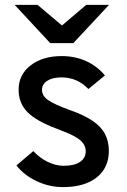

<svg xmlns="http://www.w3.org/2000/svg" viewBox="-20 -752 517 784"><path d="M237.5 12Q181.5 12 130.2 -12Q79 -36 47 -76.5L116 -135Q142.5 -106.5 175.5 -90.8Q208.5 -75 240 -75Q283 -75 306.5 -90.8Q330 -106.5 330 -134.5Q330 -152.5 319.2 -167.2Q308.5 -182 283 -195.8Q257.5 -209.5 214 -225.5Q129 -257 92.5 -293.8Q56 -330.5 56 -386Q56 -447 105 -485Q154 -523 232 -523Q286 -523 331 -502.8Q376 -482.5 408.5 -444L341 -388.5Q295.5 -436 231 -436Q194.5 -436 173 -422.2Q151.5 -408.5 151.5 -384.5Q151.5 -361 176 -343.5Q200.5 -326 265.5 -302.5Q321.5 -283 356.8 -259.5Q392 -236 408.2 -205.8Q424.5 -175.5 424.5 -136Q424.5 -67 374.8 -27.5Q325 12 237.5 12ZM185 -576 40 -732H133.5L233 -648L332 -732H425L279.5 -576Z"/></svg>

Font: Overpass Medium
Style: Regular
Weight: 500
Designer: Delve Withrington, Dave Bailey, Thomas Jockin
Foundry: Delve Fonts LLC
Version: Version 4.000